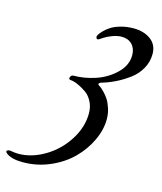

<svg xmlns="http://www.w3.org/2000/svg" viewBox="-173 -853 856 1012"><g transform="rotate(15 255.0 -346.5)"><path d="M-44 47Q-51 41 -51 37Q-51 33 -46.5 31Q-42 29 -38 28H-33Q-6 33 13 33Q85 33 156 -9Q227 -51 272.5 -122Q318 -193 318 -269Q318 -304 303.5 -332Q289 -360 268.5 -374.5Q248 -389 227.5 -399Q207 -409 192 -412L178 -414Q170 -415 170 -422Q170 -427 175 -434Q180 -440 188 -440Q246 -440 306.5 -460Q367 -480 413 -524Q459 -568 459 -624Q459 -660 438 -682Q417 -704 381 -704Q357 -704 329.5 -693.5Q302 -683 286 -672L271 -662Q266 -658 261 -658Q252 -658 252 -673Q252 -674 257 -682.5Q262 -691 275.5 -705Q289 -719 308 -731.5Q327 -744 359.5 -753.5Q392 -763 430 -763Q487 -763 524 -735.5Q561 -708 561 -658Q561 -615 540 -577.5Q519 -540 483.5 -514Q448 -488 411 -470Q374 -452 335 -441Q326 -436 326 -431Q326 -428 331 -425Q334 -423 340 -419Q346 -415 361 -400Q376 -385 387 -368Q398 -351 407.5 -323Q417 -295 417 -264Q417 -206 389 -146.5Q361 -87 313 -39Q265 9 195 39.5Q125 70 47 70Q-15 70 -44 47Z"/></g></svg>

Font: Aguafina Script
Style: Regular
Weight: 400
Designer: Angel Koziupa and Alejandro Paul
Foundry: Angel Koziupa and Alejandro Paul
Version: Version 1.000